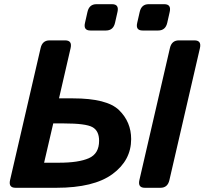

<svg xmlns="http://www.w3.org/2000/svg" viewBox="-20 -892 971 912"><path d="M668 0Q633.8 0 642.1 -36.6L787.1 -663.6Q795.4 -700.2 829.6 -700.2H903.8Q938 -700.2 929.7 -663.6L784.7 -36.6Q776.4 0 742.2 0ZM53.7 0Q19.5 0 27.8 -36.6L172.9 -663.6Q181.2 -700.2 215.3 -700.2H289.6Q323.7 -700.2 315.4 -663.6L260.3 -424.8H326.2Q488.3 -424.8 545.7 -368.7Q603 -312.5 603 -231.4Q603 -130.4 514.4 -65.2Q425.8 0 247.6 0ZM189.5 -119.1H260.7Q353.5 -119.1 402.1 -140.6Q450.7 -162.1 450.7 -223.1Q450.7 -271 418.7 -288.3Q386.7 -305.7 284.7 -305.7H232.9ZM409.2 -747.1Q375 -747.1 383.8 -783.7L395.5 -835.4Q403.8 -872.1 438 -872.1H512.2Q546.4 -872.1 538.1 -835.4L526.4 -783.7Q518.1 -747.1 483.4 -747.1ZM657.2 -747.1Q623 -747.1 631.8 -783.7L643.6 -835.4Q651.9 -872.1 686 -872.1H760.3Q794.4 -872.1 786.1 -835.4L774.4 -783.7Q766.1 -747.1 731.4 -747.1Z"/></svg>

Font: Istok
Style: Bold Italic
Weight: 700
Italic angle: -13°
Designer: Andrey V. Panov
Foundry: Andrey V. Panov
Version: Version 1.0.3